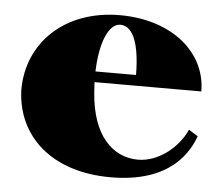

<svg xmlns="http://www.w3.org/2000/svg" viewBox="-44 -563 724 627"><g transform="rotate(5 318.5 -250.0)"><path d="M340 15C541 15 594 -95 612 -143L582 -162C555 -102 491 -50 424 -50C342 -50 273 -115 263 -257L261 -290H611C611 -419 494 -515 325 -515C147 -515 25 -401 25 -244C30 -93 146 15 340 15ZM261 -325C264 -421 291 -484 329 -484C363 -484 393 -445 394 -325Z"/></g></svg>

Font: Sprat Black
Style: Regular
Weight: 900
Designer: Ethan Nakache
Foundry: Collletttivo
Version: Version 2.000;Glyphs 3.2 (3217)